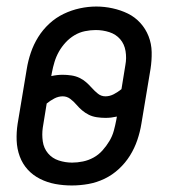

<svg xmlns="http://www.w3.org/2000/svg" viewBox="-20 -560 540 588"><path d="M200 8Q174 8 149.5 3.5Q125 -1 103 -12Q81 -23 65 -40.5Q49 -58 40.5 -81Q32 -104 31 -129.5Q30 -155 34 -181L62 -349Q66 -374 74.5 -399Q83 -424 97 -446.5Q111 -469 131 -487.5Q151 -506 175 -517.5Q199 -529 224.5 -534.5Q250 -540 275 -540Q300 -540 325 -534.5Q350 -529 371.5 -518.5Q393 -508 409.5 -490Q426 -472 435 -449Q444 -426 444.5 -400.5Q445 -375 441 -349L413 -181Q409 -156 400.5 -131Q392 -106 378 -83.5Q364 -61 344 -42.5Q324 -24 300 -12.5Q276 -1 250.5 3.5Q225 8 200 8ZM303 -265Q316 -265 328.5 -271.5Q341 -278 352 -287L364 -361Q368 -382 364.5 -403.5Q361 -425 348 -440Q335 -455 315 -461.5Q295 -468 273 -468Q257 -468 240 -464.5Q223 -461 208 -452Q193 -443 181 -430Q169 -417 160.5 -402Q152 -387 147 -370.5Q142 -354 139 -338L137 -327Q146 -329 154.5 -330Q163 -331 172 -331Q185 -331 198.5 -329Q212 -327 223.5 -321.5Q235 -316 244 -308Q253 -300 261.5 -290.5Q270 -281 280 -273Q290 -265 303 -265ZM201 -62Q217 -62 234 -65.5Q251 -69 266.5 -77.5Q282 -86 294 -99.5Q306 -113 315 -128Q324 -143 328.5 -159.5Q333 -176 336 -192L338 -203Q329 -201 320.5 -200Q312 -199 303 -199Q290 -199 276.5 -201Q263 -203 252 -208.5Q241 -214 231.5 -222Q222 -230 214 -239.5Q206 -249 195.5 -257Q185 -265 172 -265Q159 -265 146.5 -258.5Q134 -252 123 -243L111 -169Q108 -148 111 -127Q114 -106 127 -90.5Q140 -75 160 -68.5Q180 -62 201 -62Z"/></svg>

Font: Iosevka Curly Slab Oblique
Style: Regular
Weight: 400
Italic angle: -9°
Monospace: yes
Designer: Belleve Invis
Foundry: Belleve Invis
Version: Version 11.1.0; ttfautohint (v1.8.3)